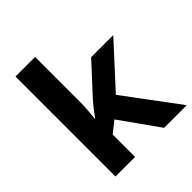

<svg xmlns="http://www.w3.org/2000/svg" viewBox="-206 -962 1032 1032"><g transform="rotate(-45 310.0 -446.0)"><path d="M227 -486Q227 -455 224.5 -424.5Q222 -394 219 -363H221Q231 -377 241.5 -391Q252 -405 263 -419Q274 -433 286 -446L439 -612H607L390 -375L620 -66H448L291 -287L227 -236V-66H78V-826H227Z"/></g></svg>

Font: Noto Sans Malayalam UI
Style: Regular
Weight: 400
Designer: Jelle Bosma - Monotype Design Team
Foundry: Monotype Imaging Inc.
Version: Version 2.104